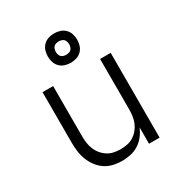

<svg xmlns="http://www.w3.org/2000/svg" viewBox="-179 -886 958 1020"><g transform="rotate(-30 300.0 -376.0)"><path d="M277 8Q250 8 223 2Q196 -4 173.5 -19Q151 -34 134.5 -56Q118 -78 108 -103.5Q98 -129 94.5 -156Q91 -183 91 -210V-520H156V-210Q156 -190 159 -169.5Q162 -149 170 -130Q178 -111 191 -95.5Q204 -80 221.5 -69Q239 -58 259.5 -54Q280 -50 300 -50Q320 -50 340.5 -54Q361 -58 378.5 -69Q396 -80 409 -95.5Q422 -111 430 -130Q438 -149 441 -169.5Q444 -190 444 -210V-520H509V0H444V-101Q434 -76 417.5 -54.5Q401 -33 378.5 -18.5Q356 -4 329.5 2Q303 8 277 8ZM300 -580Q282 -580 264.5 -585.5Q247 -591 234 -604Q221 -617 215.5 -634.5Q210 -652 210 -670Q210 -688 215.5 -705.5Q221 -723 234 -736Q247 -749 264.5 -754.5Q282 -760 300 -760Q318 -760 335.5 -754.5Q353 -749 366 -736Q379 -723 384.5 -705.5Q390 -688 390 -670Q390 -652 384.5 -634.5Q379 -617 366 -604Q353 -591 335.5 -585.5Q318 -580 300 -580ZM300 -629Q308 -629 316.5 -631.5Q325 -634 330.5 -639.5Q336 -645 338.5 -653.5Q341 -662 341 -670Q341 -678 338.5 -686.5Q336 -695 330.5 -700.5Q325 -706 316.5 -708.5Q308 -711 300 -711Q292 -711 283.5 -708.5Q275 -706 269.5 -700.5Q264 -695 261.5 -686.5Q259 -678 259 -670Q259 -662 261.5 -653.5Q264 -645 269.5 -639.5Q275 -634 283.5 -631.5Q292 -629 300 -629Z"/></g></svg>

Font: Iosevka Aile Custom Light
Style: Regular
Weight: 300
Designer: Belleve Invis
Foundry: Belleve Invis
Version: Version 17.0.2; ttfautohint (v1.8.3)